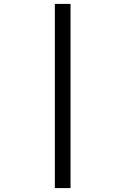

<svg xmlns="http://www.w3.org/2000/svg" viewBox="-20 -850 640 980"><path d="M260 110V-830H340V110Z"/></svg>

Font: JetBrains Mono NL Light
Style: Regular
Weight: 300
Monospace: yes
Designer: Philipp Nurullin, Konstantin Bulenkov
Foundry: JetBrains
Version: Version 2.305; ttfautohint (v1.8.4.7-5d5b)